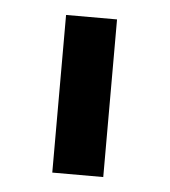

<svg xmlns="http://www.w3.org/2000/svg" viewBox="-34 -772 322 364"><g transform="rotate(5 126.5 -590.0)"><path d="M78 -440V-740H175V-440Z"/></g></svg>

Font: IBM Plex Sans Devanagari Medium
Style: Regular
Weight: 500
Designer: Mike Abbink, Paul van der Laan, Pieter van Rosmalen, Erin McLaughlin
Foundry: Bold Monday
Version: Version 1.1